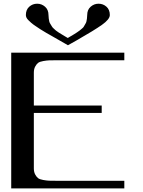

<svg xmlns="http://www.w3.org/2000/svg" viewBox="-20 -1041 790 1061"><path d="M354.5 -831.1Q357.4 -833 372.6 -841.8Q387.7 -850.6 390.6 -852.5Q393.6 -854.5 405.8 -862.3Q418 -870.1 420.4 -872.6Q422.9 -875 432.1 -882.3Q441.4 -889.6 443.4 -894.5Q445.3 -899.4 450.7 -907.2Q456.1 -915 457.5 -921.9Q459 -928.7 460.4 -938Q461.9 -947.3 461.9 -958Q461.9 -987.3 481 -1003.9Q500 -1020.5 524.4 -1020.5Q549.8 -1020.5 568.4 -1003.9Q586.9 -987.3 586.9 -958Q586.9 -934.6 543.5 -903.8Q500 -873 404.3 -818.4Q372.1 -800.8 355.5 -791Q337.9 -800.8 312 -815.9Q286.1 -831.1 271 -839.4Q255.9 -847.7 234.9 -859.9Q213.9 -872.1 202.1 -879.9Q190.4 -887.7 175.8 -897.5Q161.1 -907.2 152.8 -914.6Q144.5 -921.9 136.7 -929.7Q128.9 -937.5 126 -944.3Q123 -951.2 123 -958Q123 -987.3 141.6 -1003.9Q160.2 -1020.5 185.5 -1020.5Q210 -1020.5 229 -1003.9Q248 -987.3 248 -958Q248 -947.3 249.5 -938Q251 -928.7 252.4 -921.9Q253.9 -915 259.3 -907.2Q264.6 -899.4 267.1 -894.5Q269.5 -889.6 277.8 -882.3Q286.1 -875 289.1 -872.1Q292 -869.1 303.7 -861.8Q315.4 -854.5 318.8 -852.5Q322.3 -850.6 336.4 -841.8Q350.6 -833 354.5 -831.1ZM667 -750V-708H292Q264.6 -708 251.5 -707.5Q238.3 -707 218.8 -703.6Q199.2 -700.2 190.4 -693.4Q181.6 -686.5 174.3 -672.9Q167 -659.2 167 -639.6V-458H542V-417H167V-110.4Q167 -90.8 174.3 -77.1Q181.6 -63.5 190.4 -56.6Q199.2 -49.8 218.8 -46.4Q238.3 -43 251.5 -42.5Q264.6 -42 292 -42H667V0H42V-750Z"/></svg>

Font: okolaks
Style: Bold
Weight: 600
Width: 8
Version: Version 000.6.0